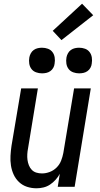

<svg xmlns="http://www.w3.org/2000/svg" viewBox="-20 -1006 540 1034"><path d="M177 8Q150 8 125.5 0Q101 -8 82.5 -25.5Q64 -43 53.5 -66Q43 -89 39 -114.5Q35 -140 36.5 -167Q38 -194 42 -221L94 -530H184L131 -207Q128 -192 127 -176Q126 -160 128 -145Q130 -130 135.5 -116Q141 -102 151 -91.5Q161 -81 175.5 -76.5Q190 -72 206 -72Q227 -72 248 -80Q269 -88 285 -104Q301 -120 309 -140.5Q317 -161 321 -182L379 -530H469L382 0H291L302 -70Q293 -53 279.5 -38Q266 -23 249.5 -12Q233 -1 214 3.5Q195 8 177 8ZM406 -611Q390 -611 374.5 -616.5Q359 -622 349.5 -634.5Q340 -647 337.5 -663.5Q335 -680 338 -697Q340 -708 346 -719Q352 -730 362 -737Q372 -744 383.5 -746.5Q395 -749 406 -749Q423 -749 438 -743.5Q453 -738 462.5 -725.5Q472 -713 474.5 -696.5Q477 -680 474 -663Q473 -652 467 -641Q461 -630 451 -623Q441 -616 429.5 -613.5Q418 -611 406 -611ZM206 -611Q190 -611 174.5 -616.5Q159 -622 149.5 -634.5Q140 -647 137.5 -663.5Q135 -680 138 -697Q140 -708 146 -719Q152 -730 162 -737Q172 -744 183.5 -746.5Q195 -749 206 -749Q223 -749 238 -743.5Q253 -738 262.5 -725.5Q272 -713 274.5 -696.5Q277 -680 274 -663Q273 -652 267 -641Q261 -630 251 -623Q241 -616 229.5 -613.5Q218 -611 206 -611ZM311 -790 264 -840 422 -986 482 -924Z"/></svg>

Font: Iosevka Curly Medium Oblique
Style: Regular
Weight: 500
Italic angle: -9°
Monospace: yes
Designer: Belleve Invis
Foundry: Belleve Invis
Version: Version 11.1.0; ttfautohint (v1.8.3)